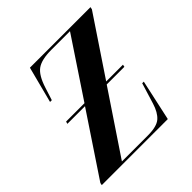

<svg xmlns="http://www.w3.org/2000/svg" viewBox="-157 -653 769 769"><g transform="rotate(-45 228.0 -268.0)"><path d="M-8 0 -6 -10 168 -271H68L71 -281H175L338 -526H232Q177 -526 151 -507.5Q125 -489 108 -435L91 -382H81L121 -536H464L462 -526L298 -281H393L391 -271H291L116 -10H263Q314 -10 335 -28.5Q356 -47 368 -86L395 -174H404L366 0Z"/></g></svg>

Font: Noto Serif Display ExtraCondensed SemiBold
Style: Italic
Weight: 600
Width: 2
Italic angle: -12°
Designer: Monotype Design Team
Foundry: Monotype Imaging Inc.
Version: Version 2.009